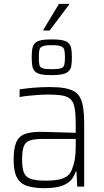

<svg xmlns="http://www.w3.org/2000/svg" viewBox="-20 -971 541 999"><path d="M212 8Q157 8 121.5 -3.5Q86 -15 68.5 -46.5Q51 -78 51 -139Q51 -195 63 -227Q75 -259 105.5 -272Q136 -285 190 -285Q202 -285 223.5 -284.5Q245 -284 271.5 -283Q298 -282 325 -281.5Q352 -281 374 -280V-323Q374 -377 368.5 -408.5Q363 -440 347 -455Q331 -470 301.5 -474.5Q272 -479 225 -479Q205 -479 178.5 -477Q152 -475 126.5 -472.5Q101 -470 82 -466V-506Q113 -511 153.5 -514.5Q194 -518 239 -518Q284 -518 315.5 -512.5Q347 -507 367 -495Q387 -483 398 -461Q409 -439 413.5 -406.5Q418 -374 418 -328V0H382L378 -78H374Q362 -41 337 -22.5Q312 -4 279.5 2Q247 8 212 8ZM218 -31Q250 -31 277 -35Q304 -39 324 -51Q344 -63 354 -88Q365 -116 369.5 -144Q374 -172 374 -209V-248H201Q159 -248 135.5 -240Q112 -232 103.5 -209Q95 -186 95 -140Q95 -96 104.5 -72.5Q114 -49 141 -40Q168 -31 218 -31ZM249 -580Q214 -580 193 -584.5Q172 -589 161.5 -600Q151 -611 148 -628.5Q145 -646 145 -672Q145 -699 148 -717Q151 -735 161.5 -746Q172 -757 193 -761.5Q214 -766 249 -766Q284 -766 305.5 -761.5Q327 -757 337.5 -746Q348 -735 351 -717Q354 -699 354 -672Q354 -646 351 -628.5Q348 -611 337.5 -600.5Q327 -590 305.5 -585Q284 -580 249 -580ZM249 -611Q282 -611 296.5 -615.5Q311 -620 314.5 -633.5Q318 -647 318 -672Q318 -698 314.5 -711.5Q311 -725 296.5 -730.5Q282 -736 249 -736Q217 -736 202.5 -730.5Q188 -725 185 -711.5Q182 -698 182 -672Q182 -647 185 -633.5Q188 -620 202.5 -615.5Q217 -611 249 -611ZM206 -812V-817L287 -951H339V-946L238 -812Z"/></svg>

Font: Saira SemiCondensed ExtraLight
Style: Regular
Weight: 250
Width: 4
Designer: Hector Gatti with collaboration of the Omnibus-Type team
Foundry: Omnibus-Type
Version: Version 1.101